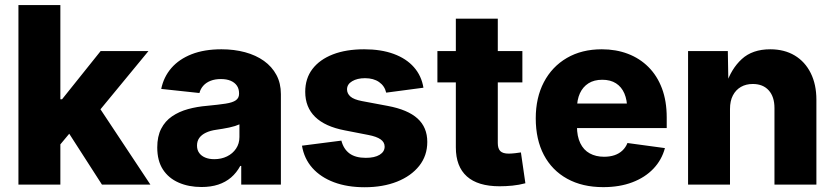

<svg xmlns="http://www.w3.org/2000/svg" viewBox="-20 -748 3383 778"><path d="M208 -143.1V-345.7H231.4L387.7 -541H581.5L353 -263.7H308.6ZM54.7 0V-727.5H224.6V0ZM393.1 0 248 -225.6 359.9 -346.2 589.4 0Z M796.4 9.8Q744.6 9.8 703.9 -8.1Q663.1 -25.9 640.1 -61.3Q617.2 -96.7 617.2 -150.4Q617.2 -195.3 633.1 -226.3Q648.9 -257.3 677.2 -276.6Q705.6 -295.9 741.9 -305.9Q778.3 -315.9 819.8 -319.3Q866.2 -323.7 894.5 -328.1Q922.9 -332.5 935.8 -341.8Q948.7 -351.1 948.7 -367.7V-369.6Q948.7 -388.2 939.9 -400.9Q931.2 -413.6 914.8 -420.7Q898.4 -427.7 875 -427.7Q851.6 -427.7 833.5 -420.7Q815.4 -413.6 804 -400.9Q792.5 -388.2 788.1 -371.1L633.3 -387.7Q643.1 -436 674.3 -472.2Q705.6 -508.3 756.6 -528.3Q807.6 -548.3 877.4 -548.3Q928.7 -548.3 972.9 -536.4Q1017.1 -524.4 1049.6 -501.2Q1082 -478 1100.1 -444.3Q1118.2 -410.6 1118.2 -366.7V0H957.5V-75.7H953.6Q938.5 -47.9 916.3 -28.8Q894 -9.8 864.3 0Q834.5 9.8 796.4 9.8ZM848.1 -103Q877 -103 899.9 -114.3Q922.9 -125.5 936.5 -145.8Q950.2 -166 950.2 -192.9V-244.1Q942.9 -240.7 932.1 -237.3Q921.4 -233.9 908.7 -231.2Q896 -228.5 882.6 -226.3Q869.1 -224.1 856.4 -222.2Q832 -218.8 814.5 -210.4Q796.9 -202.1 787.6 -189.2Q778.3 -176.3 778.3 -158.2Q778.3 -140.1 787.4 -127.9Q796.4 -115.7 812 -109.4Q827.6 -103 848.1 -103Z M1457.5 10.7Q1387.2 10.7 1333.3 -9.5Q1279.3 -29.8 1245.8 -67.4Q1212.4 -105 1203.6 -157.7L1363.3 -178.2Q1372.1 -144 1396.2 -126.2Q1420.4 -108.4 1462.4 -108.4Q1498 -108.4 1518.3 -120.8Q1538.6 -133.3 1538.6 -153.8Q1538.6 -171.9 1522.2 -183.3Q1505.9 -194.8 1472.2 -201.2L1377.4 -219.7Q1297.4 -234.9 1257.1 -274.2Q1216.8 -313.5 1216.8 -376Q1216.8 -430.2 1246.1 -468.5Q1275.4 -506.8 1328.9 -527.6Q1382.3 -548.3 1455.6 -548.3Q1524.4 -548.3 1575.4 -529.5Q1626.5 -510.7 1657.2 -475.8Q1688 -440.9 1695.8 -392.6L1544.9 -372.6Q1538.6 -399.9 1516.1 -415.5Q1493.7 -431.2 1459 -431.2Q1427.7 -431.2 1407 -418.9Q1386.2 -406.7 1386.2 -385.7Q1386.2 -369.1 1399.9 -356.9Q1413.6 -344.7 1446.8 -338.4L1551.3 -318.8Q1632.3 -303.7 1671.9 -267.8Q1711.4 -231.9 1711.4 -172.9Q1711.4 -117.2 1678.7 -75.9Q1646 -34.7 1588.9 -12Q1531.7 10.7 1457.5 10.7Z M2096.7 -541V-414.1H1752.4V-541ZM1827.1 -672.4H1997.1V-168.5Q1997.1 -146 2007.3 -135.7Q2017.6 -125.5 2041.5 -125.5Q2050.8 -125.5 2067.1 -127.2Q2083.5 -128.9 2090.8 -130.4L2108.9 -5.4Q2083 1.5 2056.2 4.2Q2029.3 6.8 2004.4 6.8Q1916.5 6.8 1871.8 -33.2Q1827.1 -73.2 1827.1 -150.9Z M2424.3 10.3Q2339.8 10.3 2278.3 -23.7Q2216.8 -57.6 2183.8 -120.1Q2150.9 -182.6 2150.9 -268.6Q2150.9 -352.1 2183.8 -415Q2216.8 -478 2277.1 -513.2Q2337.4 -548.3 2418.5 -548.3Q2476.1 -548.3 2524.2 -530Q2572.3 -511.7 2607.7 -476.3Q2643.1 -440.9 2662.4 -389.6Q2681.6 -338.4 2681.6 -272V-229H2210V-328.6H2600.6L2521.5 -305.2Q2521.5 -342.8 2510 -369.4Q2498.5 -396 2476.1 -410.4Q2453.6 -424.8 2420.4 -424.8Q2387.2 -424.8 2364.5 -410.4Q2341.8 -396 2329.8 -369.9Q2317.9 -343.8 2317.9 -308.1V-236.3Q2317.9 -195.8 2331.3 -168Q2344.7 -140.1 2369.6 -126.5Q2394.5 -112.8 2427.7 -112.8Q2451.2 -112.8 2470 -119.1Q2488.8 -125.5 2502.2 -138.2Q2515.6 -150.9 2522.5 -168.5L2674.3 -147.9Q2661.6 -100.1 2627.7 -64.5Q2593.8 -28.8 2542.2 -9.3Q2490.7 10.3 2424.3 10.3Z M2938 -306.2V0H2768.1V-541H2929.2L2931.6 -402.8H2921.4Q2942.4 -468.8 2985.6 -508.5Q3028.8 -548.3 3101.1 -548.3Q3158.2 -548.3 3200.2 -523.2Q3242.2 -498 3265.1 -451.9Q3288.1 -405.8 3288.1 -343.8V0H3118.2V-310.1Q3118.2 -356 3095 -381.8Q3071.8 -407.7 3030.3 -407.7Q3002.9 -407.7 2982.2 -395.8Q2961.4 -383.8 2949.7 -361.3Q2938 -338.9 2938 -306.2Z"/></svg>

Font: Inter 17pt ExtraBold
Style: Regular
Weight: 800
Version: Version 4.001;git-66647c0bb